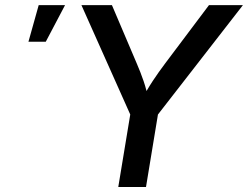

<svg xmlns="http://www.w3.org/2000/svg" viewBox="-20 -748 992 768"><path d="M453.1 0 501 -290 305.7 -727.5H427.7L526.4 -495.6Q542.5 -458.5 554.4 -423.6Q566.4 -388.7 576.7 -338.4H541Q567.9 -389.2 591.3 -424.6Q614.7 -460 641.6 -495.6L815.9 -727.5H951.7L611.8 -290L564 0ZM93.8 -581.1 134.8 -727.5H240.2L163.1 -581.1Z"/></svg>

Font: Inter 16pt Medium
Style: Italic
Weight: 500
Italic angle: -9.3988°
Version: Version 4.001;git-66647c0bb